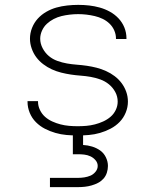

<svg xmlns="http://www.w3.org/2000/svg" viewBox="-20 -548 640 788"><path d="M299 8Q276 8 253 6Q230 4 207.5 -2.5Q185 -9 164.5 -19.5Q144 -30 127.5 -46.5Q111 -63 102 -85Q93 -107 93 -130Q93 -130 93 -131Q93 -132 93 -133H136Q136 -132 136 -131.5Q136 -131 136 -131Q136 -113 144 -96.5Q152 -80 165 -68.5Q178 -57 194.5 -49.5Q211 -42 228.5 -37.5Q246 -33 263.5 -31.5Q281 -30 299 -30Q317 -30 334.5 -31.5Q352 -33 369.5 -37.5Q387 -42 403.5 -49.5Q420 -57 433.5 -68.5Q447 -80 455 -96.5Q463 -113 463 -131Q463 -152 453 -170.5Q443 -189 427 -202Q411 -215 391.5 -222Q372 -229 352 -232.5Q332 -236 311.5 -237.5Q291 -239 271 -242Q251 -245 231 -250Q211 -255 192.5 -263.5Q174 -272 157.5 -284.5Q141 -297 129 -313Q117 -329 110 -349Q103 -369 103 -389Q103 -412 111.5 -433.5Q120 -455 135 -471.5Q150 -488 170 -499.5Q190 -511 211.5 -517Q233 -523 256 -525.5Q279 -528 301 -528Q324 -528 346 -525.5Q368 -523 389.5 -517Q411 -511 431 -500Q451 -489 466.5 -472.5Q482 -456 490.5 -435Q499 -414 499 -391Q499 -391 499 -390Q499 -389 499 -388H456Q456 -389 456 -389.5Q456 -390 456 -390Q456 -407 449 -423Q442 -439 429.5 -451Q417 -463 401.5 -470.5Q386 -478 369 -482Q352 -486 335 -488Q318 -490 301 -490Q284 -490 266.5 -488Q249 -486 232.5 -482Q216 -478 200.5 -470Q185 -462 172.5 -450.5Q160 -439 152.5 -422.5Q145 -406 145 -389Q145 -369 155 -350Q165 -331 180.5 -318Q196 -305 215.5 -298Q235 -291 255 -287.5Q275 -284 295.5 -282.5Q316 -281 336.5 -278Q357 -275 376.5 -270Q396 -265 415 -256.5Q434 -248 450.5 -235.5Q467 -223 479 -207Q491 -191 498 -171.5Q505 -152 505 -131Q505 -108 496 -86Q487 -64 471 -47.5Q455 -31 434 -20Q413 -9 390.5 -2.5Q368 4 345 6Q322 8 299 8ZM185 220V182H300Q313 182 326 180Q339 178 351 173Q363 168 372 157Q381 146 381 133Q381 120 372 109.5Q363 99 351 93.5Q339 88 326 86.5Q313 85 300 85H279V0H321V47Q340 48 358 53.5Q376 59 391 69.5Q406 80 414.5 97.5Q423 115 423 133Q423 147 418.5 161Q414 175 404.5 185.5Q395 196 382.5 202.5Q370 209 356 213Q342 217 328 218.5Q314 220 300 220Z"/></svg>

Font: Iosevka SS04 XLt Ex
Style: Regular
Weight: 200
Width: 7
Monospace: yes
Designer: Belleve Invis
Foundry: Belleve Invis
Version: Version 19.0.0; ttfautohint (v1.8.4)